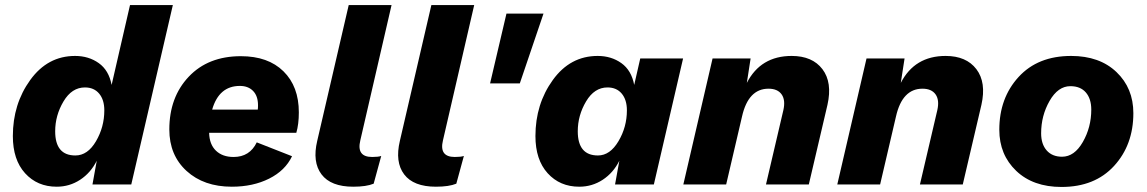

<svg xmlns="http://www.w3.org/2000/svg" viewBox="-20 -732 4552 762"><path d="M205 9Q128 9 79.5 -44.5Q31 -98 31 -192Q31 -319 100 -414.5Q169 -510 278 -510Q332 -510 372 -481.5Q412 -453 423 -395L496 -712H666L501 0H347L364 -94Q340 -46 298 -18.5Q256 9 205 9ZM279 -115Q328 -115 361 -171.5Q394 -228 394 -294Q394 -336 373.5 -360.5Q353 -385 317 -385Q265 -385 232 -329.5Q199 -274 199 -211Q199 -115 279 -115Z M1166 -286Q1166 -239 1156 -205H810Q811 -159 837 -134Q863 -109 907 -109Q971 -109 999 -167L1139 -112Q1112 -55 1048 -23Q984 9 900 9Q789 9 720.5 -53.5Q652 -116 652 -218Q652 -346 729 -427.5Q806 -509 936 -509Q1044 -509 1105 -449Q1166 -389 1166 -286ZM932 -391Q849 -391 822 -297H1003Q1004 -303 1004 -314Q1004 -351 984.5 -371Q965 -391 932 -391Z M1382 9Q1293 9 1256 -40Q1219 -89 1239 -173L1364 -712H1534L1410 -175Q1394 -109 1457 -109Q1481 -109 1493 -113L1463 -3Q1434 9 1382 9Z M1710 9Q1621 9 1584 -40Q1547 -89 1567 -173L1692 -712H1862L1738 -175Q1722 -109 1785 -109Q1809 -109 1821 -113L1791 -3Q1762 9 1710 9Z M2137 -678 2043 -401H1925L1990 -678Z M2279 9Q2202 9 2153.5 -44.5Q2105 -98 2105 -192Q2105 -319 2174 -414.5Q2243 -510 2352 -510Q2406 -510 2446 -481.5Q2486 -453 2497 -395L2521 -500H2691L2575 0H2421L2438 -94Q2414 -46 2372 -18.5Q2330 9 2279 9ZM2353 -115Q2401 -115 2434.5 -171.5Q2468 -228 2468 -294Q2468 -336 2447.5 -360.5Q2427 -385 2391 -385Q2339 -385 2306 -329.5Q2273 -274 2273 -211Q2273 -115 2353 -115Z M3122 -510Q3204 -510 3244 -457.5Q3284 -405 3264 -316L3190 0H3020L3089 -295Q3098 -335 3082 -357.5Q3066 -380 3030 -380Q2950 -380 2925 -270L2862 0H2692L2808 -500H2959L2944 -403Q2999 -510 3122 -510Z M3733 -510Q3815 -510 3855 -457.5Q3895 -405 3875 -316L3801 0H3631L3700 -295Q3709 -335 3693 -357.5Q3677 -380 3641 -380Q3561 -380 3536 -270L3473 0H3303L3419 -500H3570L3555 -403Q3610 -510 3733 -510Z M4193 10Q4080 10 4013 -54Q3946 -118 3946 -217Q3946 -343 4022.5 -426.5Q4099 -510 4231 -510Q4344 -510 4411 -446Q4478 -382 4478 -283Q4478 -157 4401.5 -73.5Q4325 10 4193 10ZM4195 -110Q4244 -110 4277.5 -168.5Q4311 -227 4311 -297Q4311 -340 4289.5 -365Q4268 -390 4228 -390Q4179 -390 4145.5 -331.5Q4112 -273 4112 -203Q4112 -160 4134 -135Q4156 -110 4195 -110Z"/></svg>

Font: Elaine Sans
Style: Bold Italic
Weight: 700
Italic angle: -13°
Designer: Wei Huang
Foundry: Wei Huang
Version: Version 2.001;December 24, 2019;FontCreator 12.0.0.2547 64-b